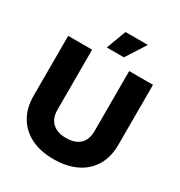

<svg xmlns="http://www.w3.org/2000/svg" viewBox="-214 -1084 1167 1243"><g transform="rotate(30 369.0 -463.0)"><path d="M368 10Q267 10 196.5 -26.5Q126 -63 89 -128Q52 -193 52 -281V-729H231V-280Q231 -237 247.5 -208Q264 -179 295 -164Q326 -149 370 -149Q415 -149 446 -164.5Q477 -180 492.5 -209Q508 -238 508 -280V-729H686V-281Q686 -189 647 -124Q608 -59 536.5 -24.5Q465 10 368 10ZM306 -789 361 -936H528L434 -789Z"/></g></svg>

Font: Mona Sans ExtraLight ExtraBold
Style: Regular
Weight: 800
Version: Version 2.000